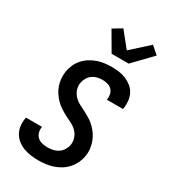

<svg xmlns="http://www.w3.org/2000/svg" viewBox="-238 -1107 1077 1225"><g transform="rotate(30 300.0 -494.5)"><path d="M252 8Q223 8 195.5 4.5Q168 1 142.5 -8.5Q117 -18 96 -34Q75 -50 61.5 -73Q48 -96 44 -123.5Q40 -151 45 -180L46 -189H165L164 -185Q161 -164 167 -145Q173 -126 187 -114Q201 -102 220.5 -97.5Q240 -93 260 -93Q280 -93 300.5 -97.5Q321 -102 338.5 -114Q356 -126 367 -144.5Q378 -163 381 -182Q385 -209 376 -233.5Q367 -258 349.5 -275.5Q332 -293 309 -304Q286 -315 264 -326.5Q242 -338 220.5 -352Q199 -366 182 -383.5Q165 -401 151 -421.5Q137 -442 128.5 -466Q120 -490 117.5 -516.5Q115 -543 119 -569Q123 -595 134 -620Q145 -645 163 -666Q181 -687 205 -702.5Q229 -718 254.5 -727Q280 -736 306 -739.5Q332 -743 357 -743Q385 -743 412.5 -739.5Q440 -736 464 -726Q488 -716 509 -699.5Q530 -683 542 -660Q554 -637 557.5 -610Q561 -583 557 -555L555 -546H436L437 -550Q440 -570 435.5 -588.5Q431 -607 418 -619.5Q405 -632 386.5 -637Q368 -642 349 -642Q330 -642 310.5 -637Q291 -632 275 -620Q259 -608 249 -590Q239 -572 236 -553Q232 -527 241 -502.5Q250 -478 267.5 -460.5Q285 -443 307.5 -431.5Q330 -420 352.5 -408.5Q375 -397 396 -383.5Q417 -370 434.5 -352.5Q452 -335 466 -314Q480 -293 488.5 -269Q497 -245 500 -219Q503 -193 498 -166Q494 -140 482 -114.5Q470 -89 451 -67.5Q432 -46 407.5 -31Q383 -16 357.5 -7.5Q332 1 305 4.5Q278 8 252 8ZM316 -815 235 -954 300 -993 389 -882 516 -997 543 -973 571 -949 442 -815Z"/></g></svg>

Font: Iosevka Extended
Style: Bold Italic
Weight: 700
Width: 7
Italic angle: -9°
Monospace: yes
Designer: Belleve Invis
Foundry: Belleve Invis
Version: Version 32.5.0; ttfautohint (v1.8.4)